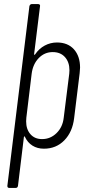

<svg xmlns="http://www.w3.org/2000/svg" viewBox="-20 -720 439 940"><path d="M372 -389Q372 -380 370 -362L343 -142Q335 -74 295 -33Q255 8 195 8Q163 8 139 -7Q115 -22 102 -50Q101 -53 99.5 -52.5Q98 -52 97 -49L68 190Q66 200 57 200H25Q16 200 16 190L124 -690Q125 -694 128 -697Q131 -700 135 -700H167Q172 -700 174.5 -697Q177 -694 176 -690L147 -455Q147 -452 148.5 -451.5Q150 -451 152 -454Q171 -482 199 -497Q227 -512 259 -512Q312 -512 342 -478.5Q372 -445 372 -389ZM320 -376Q320 -416 298 -440.5Q276 -465 238 -465Q198 -465 169.5 -435.5Q141 -406 135 -359L109 -144Q108 -138 108 -126Q108 -87 129 -63Q150 -39 186 -39Q227 -39 257 -68.5Q287 -98 292 -144L319 -359Q320 -365 320 -376Z"/></svg>

Font: Barlow Condensed Light
Style: Italic
Weight: 300
Width: 3
Italic angle: -7°
Designer: Jeremy Tribby
Foundry: Tribby Type
Version: Version 1.408